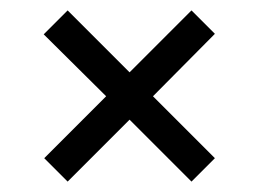

<svg xmlns="http://www.w3.org/2000/svg" viewBox="-20 -437 498 369"><path d="M229 -207 110 -88 65 -133 184 -252 64 -371 110 -417 229 -298 348 -417 393 -372 274 -252 393 -133 348 -88Z"/></svg>

Font: Assailand
Style: Regular
Weight: 400
Designer: Hector Gatti with collaboration of the Omnibus-Type team
Foundry: Omnibus-Type
Version: Version 0.072;October 19, 2019;FontCreator 12.0.0.2547 64-bi